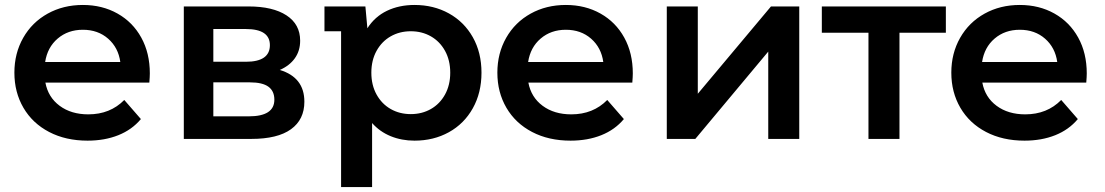

<svg xmlns="http://www.w3.org/2000/svg" viewBox="-20 -560 4454 774"><path d="M582 -227H163Q174 -168 220.5 -133.5Q267 -99 336 -99Q424 -99 481 -157L548 -80Q512 -37 457 -15Q402 7 333 7Q245 7 178 -28Q111 -63 74.5 -125.5Q38 -188 38 -267Q38 -345 73.5 -407.5Q109 -470 172 -505Q235 -540 314 -540Q392 -540 453.5 -505.5Q515 -471 549.5 -408.5Q584 -346 584 -264Q584 -251 582 -227ZM162 -310H465Q457 -368 416 -404Q375 -440 314 -440Q254 -440 212.5 -404.5Q171 -369 162 -310Z M1207 -150Q1207 -78 1153 -39Q1099 0 993 0H721V-534H982Q1080 -534 1135 -498Q1190 -462 1190 -396Q1190 -355 1168.5 -325Q1147 -295 1108 -278Q1207 -248 1207 -150ZM840 -311H971Q1068 -311 1068 -378Q1068 -443 971 -443H840ZM1086 -158Q1086 -193 1062 -210.5Q1038 -228 987 -228H840V-91H983Q1086 -91 1086 -158Z M1921 -267Q1921 -186 1886 -123.5Q1851 -61 1789.5 -27Q1728 7 1651 7Q1599 7 1555 -11Q1511 -29 1480 -64V194H1355V-434H1288V-534H1453L1461 -446Q1491 -493 1540 -516.5Q1589 -540 1651 -540Q1728 -540 1789.5 -506Q1851 -472 1886 -410Q1921 -348 1921 -267ZM1795 -267Q1795 -317 1774 -355Q1753 -393 1717 -413.5Q1681 -434 1636 -434Q1591 -434 1555 -413.5Q1519 -393 1498 -355Q1477 -317 1477 -267Q1477 -217 1498 -179Q1519 -141 1555 -120.5Q1591 -100 1636 -100Q1681 -100 1717 -120.5Q1753 -141 1774 -179Q1795 -217 1795 -267Z M2529 -227H2110Q2121 -168 2167.5 -133.5Q2214 -99 2283 -99Q2371 -99 2428 -157L2495 -80Q2459 -37 2404 -15Q2349 7 2280 7Q2192 7 2125 -28Q2058 -63 2021.5 -125.5Q1985 -188 1985 -267Q1985 -345 2020.5 -407.5Q2056 -470 2119 -505Q2182 -540 2261 -540Q2339 -540 2400.5 -505.5Q2462 -471 2496.5 -408.5Q2531 -346 2531 -264Q2531 -251 2529 -227ZM2109 -310H2412Q2404 -368 2363 -404Q2322 -440 2261 -440Q2201 -440 2159.5 -404.5Q2118 -369 2109 -310Z M2668 -534H2793V-182L3088 -534H3202V0H3077V-352L2783 0H2668Z M3793 -428H3606V0H3481V-428H3293V-534H3793Z M4359 -227H3940Q3951 -168 3997.5 -133.5Q4044 -99 4113 -99Q4201 -99 4258 -157L4325 -80Q4289 -37 4234 -15Q4179 7 4110 7Q4022 7 3955 -28Q3888 -63 3851.5 -125.5Q3815 -188 3815 -267Q3815 -345 3850.5 -407.5Q3886 -470 3949 -505Q4012 -540 4091 -540Q4169 -540 4230.5 -505.5Q4292 -471 4326.5 -408.5Q4361 -346 4361 -264Q4361 -251 4359 -227ZM3939 -310H4242Q4234 -368 4193 -404Q4152 -440 4091 -440Q4031 -440 3989.5 -404.5Q3948 -369 3939 -310Z"/></svg>

Font: mBank SemiBold
Style: Regular
Weight: 600
Designer: Julieta Ulanovsky
Foundry: Julieta Ulanovsky
Version: Version 7.200